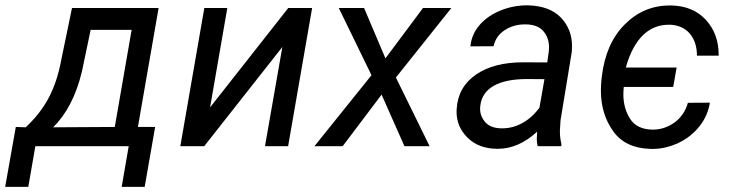

<svg xmlns="http://www.w3.org/2000/svg" viewBox="-76 -559 2796 734"><path d="M-15.6 -73.7 -56.2 155.3H32.2L59.1 0H416L389.2 155.3H477.1L517.1 -73.7H451.2L530.3 -528.3H199.2L158.2 -330.1C147.9 -273.4 131.3 -224.6 109.4 -183.6C87.4 -142.6 58.1 -105.5 22 -72.3ZM127 -72.3C178.2 -122.6 215.3 -193.8 237.3 -286.1L270.5 -444.8H427.2L362.8 -73.7Z M727.1 -148.4 793 -528.3H705.1L613.3 0H704.6L1003.4 -379.4L937 0H1025.4L1117.2 -528.3H1025.9Z M1315.9 -528.3H1219.2L1344.2 -271.5L1126 0H1233.9L1382.8 -197.3L1470.2 0H1566.4L1437.5 -262.7L1649.4 -528.3H1541L1397.5 -335.9Z M2069.3 0 2070.3 -8.3C2066.4 -23.9 2064.5 -39.1 2064.5 -54.7C2064.5 -57.1 2064.5 -59.1 2064.5 -61.5L2066.9 -99.1L2109.9 -360.8C2110.4 -368.2 2110.8 -375.5 2110.8 -382.3C2110.8 -425.3 2096.7 -461.9 2068.4 -491.7C2039.6 -521.5 1998 -537.1 1942.9 -538.6C1941.4 -538.6 1939.5 -538.6 1938 -538.6C1904.3 -538.6 1871.1 -532.2 1838.9 -519.5C1806.2 -506.3 1779.3 -488.3 1758.3 -464.4C1737.3 -440.4 1725.1 -412.6 1722.2 -381.8L1811 -382.3C1816.4 -407.7 1830.1 -428.2 1853 -443.4C1876 -458.5 1901.9 -465.8 1930.7 -465.8C1931.6 -465.8 1932.6 -465.8 1934.1 -465.8C1964.8 -465.3 1987.3 -456.5 2001.5 -439.5C2015.6 -422.9 2022.9 -402.3 2022.9 -378.4C2022.9 -373 2022.5 -367.7 2022 -362.3L2016.1 -320.3L1923.8 -320.8C1849.1 -320.8 1789.1 -305.2 1743.7 -273.9C1697.8 -242.2 1673.3 -198.7 1669.9 -142.6C1669.9 -139.2 1669.4 -135.7 1669.4 -131.8C1669.4 -93.3 1683.6 -60.1 1711.4 -32.7C1739.3 -4.9 1776.9 9.3 1823.2 9.8C1824.7 9.8 1826.2 9.8 1827.6 9.8C1880.4 9.8 1930.2 -12.2 1977.5 -55.7L1976.1 -27.8C1976.1 -18.6 1977.1 -9.3 1979.5 0ZM1840.8 -68.4C1813 -68.8 1792.5 -76.7 1779.3 -91.8C1766.1 -106.9 1759.3 -124 1759.3 -143.6C1759.3 -147.5 1759.8 -151.4 1760.3 -155.8C1768.1 -220.2 1827.1 -256.8 1938.5 -256.8L2005.4 -256.3L1986.3 -147.5C1949.7 -97.2 1898.4 -68.4 1844.7 -68.4C1843.3 -68.4 1842.3 -68.4 1840.8 -68.4Z M2416.5 -63.5C2377.9 -64.5 2350.1 -78.1 2333 -104.5C2315.9 -131.3 2307.1 -162.1 2307.1 -198.2C2307.1 -207 2307.6 -216.8 2308.6 -226.6H2497.6L2510.7 -300.8H2316.4C2348.1 -413.6 2406.2 -464.4 2480 -464.4C2482.4 -464.4 2484.4 -464.4 2486.8 -464.4C2517.6 -462.9 2542.5 -451.7 2561 -430.7C2579.1 -409.2 2588.4 -380.9 2588.4 -346.2H2671.4C2671.4 -347.2 2671.4 -348.1 2671.4 -349.6C2671.4 -402.8 2655.3 -447.3 2622.6 -482.9C2589.8 -518.6 2546.4 -536.6 2491.2 -538.1C2488.8 -538.1 2486.8 -538.1 2484.4 -538.1C2417.5 -538.1 2359.9 -513.7 2311.5 -464.8C2263.2 -416 2234.4 -349.6 2224.6 -265.6L2223.1 -252.4C2221.7 -238.3 2221.2 -225.1 2221.2 -211.9C2221.2 -153.3 2236.8 -101.6 2267.6 -58.1C2298.3 -14.2 2346.7 8.8 2412.6 10.3C2414.6 10.3 2416.5 10.3 2418.9 10.3C2451.7 10.3 2483.9 2.9 2516.6 -12.2C2549.3 -27.3 2576.2 -48.8 2598.1 -76.2C2619.6 -103.5 2632.8 -133.8 2637.7 -166.5L2553.7 -166C2544.9 -134.3 2527.8 -109.4 2502.9 -90.8C2477.5 -72.8 2450.2 -63.5 2419.9 -63.5C2418.5 -63.5 2417.5 -63.5 2416.5 -63.5Z"/></svg>

Font: Roboto
Style: Italic
Weight: 400
Italic angle: -12°
Designer: Google
Version: Version 2.137; 2017